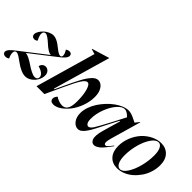

<svg xmlns="http://www.w3.org/2000/svg" viewBox="-31 -1420 2079 2079"><g transform="rotate(45 1008.5 -380.5)"><path d="M58.1 -123 348.1 -348.1V-349.1Q325.2 -349.1 295.2 -368.9Q265.1 -388.7 240.5 -412.1Q215.8 -435.5 188.5 -455.3Q161.1 -475.1 143.1 -475.1Q129.4 -475.1 120.6 -465.3Q111.8 -455.6 111.8 -436Q111.8 -407.7 138.2 -357.9Q122.1 -341.8 102.1 -341.8Q83.5 -341.8 72.3 -352.3Q61 -362.8 61 -380.9Q61 -400.9 75.2 -425.3Q89.4 -449.7 111.1 -470.7Q132.8 -491.7 162.6 -505.9Q192.4 -520 220.2 -520Q243.2 -520 268.1 -509Q293 -498 314.5 -482.4Q335.9 -466.8 355.7 -450.9Q375.5 -435.1 394 -424.1Q412.6 -413.1 425.8 -413.1Q448.2 -413.1 448.2 -439Q448.2 -466.3 422.9 -503.9Q441.4 -520 464.8 -520Q481.4 -520 491.2 -511.2Q501 -502.4 501 -486.8Q501 -467.3 480.5 -442.4Q460 -417.5 407.2 -378.9L143.1 -173.8V-171.9Q165.5 -171.9 200.4 -153.6Q235.4 -135.3 266.6 -113.5Q297.9 -91.8 334 -73.5Q370.1 -55.2 394 -55.2Q412.6 -55.2 423.3 -65.2Q434.1 -75.2 434.1 -91.8Q434.1 -117.7 408 -138.2Q381.8 -158.7 340.8 -168.9Q345.2 -193.4 361.6 -207.3Q377.9 -221.2 399.9 -221.2Q424.3 -221.2 443.6 -201.2Q462.9 -181.2 462.9 -147Q462.9 -109.9 442.6 -73Q422.4 -36.1 387.7 -12Q353 12.2 314.9 12.2Q280.8 12.2 240.7 -6.6Q200.7 -25.4 171.1 -47.9Q141.6 -70.3 112.1 -89.1Q82.5 -107.9 66.9 -107.9Q37.1 -107.9 37.1 -71.8Q37.1 -40.5 56.2 -2.9Q36.6 12.2 14.2 12.2Q-5.4 12.2 -17.1 2.7Q-28.8 -6.8 -28.8 -22.9Q-28.8 -41.5 -9.5 -64.5Q9.8 -87.4 58.1 -123Z M478 0 675.8 -689.9 617.7 -707V-711.9L818.8 -772.9H819.8L629.9 -113.8H638.7L683.6 -210.9Q709 -266.1 726.8 -302.5Q744.6 -338.9 765.1 -377.4Q785.6 -416 802 -439.5Q818.4 -462.9 836.2 -482.7Q854 -502.4 871.3 -511.2Q888.7 -520 906.7 -520Q947.8 -520 977.8 -478Q1007.8 -436 1007.8 -365.2Q1007.8 -293 982.2 -221.9Q956.5 -150.9 918 -100.6Q879.4 -50.3 833.3 -19Q787.1 12.2 746.6 12.2Q721.7 12.2 708.7 1Q695.8 -10.3 695.8 -29.8Q695.8 -57.1 720.7 -82Q738.8 -67.9 766.6 -57.9Q794.4 -47.9 819.8 -47.9Q839.8 -47.9 854.5 -54.7Q869.1 -61.5 881.1 -77.6Q893.1 -93.8 899.4 -123.5Q905.8 -153.3 905.8 -195.8Q905.8 -291.5 887 -356.7Q868.2 -421.9 837.9 -421.9Q812 -421.9 779.8 -372.1Q747.6 -322.3 692.9 -203.1L598.6 0Z M1183.1 -86.9Q1207 -86.9 1234.4 -129.4Q1261.7 -171.9 1328.1 -298.8L1409.2 -455.1Q1394.5 -469.2 1384.5 -477.5Q1374.5 -485.8 1359.1 -493.4Q1343.8 -501 1330.1 -501Q1290 -501 1245.8 -450.2Q1201.7 -399.4 1171.9 -320.1Q1142.1 -240.7 1142.1 -166Q1142.1 -124.5 1154.1 -105.7Q1166 -86.9 1183.1 -86.9ZM1018.1 -130.9Q1018.1 -174.8 1034.7 -222.4Q1051.3 -270 1078.6 -312.3Q1106 -354.5 1142.1 -393.1Q1178.2 -431.6 1216.8 -459.5Q1255.4 -487.3 1295.2 -503.7Q1335 -520 1368.2 -520Q1375 -520 1381.8 -519.3Q1388.7 -518.6 1394.3 -517.8Q1399.9 -517.1 1407.7 -514.6Q1415.5 -512.2 1420.2 -511Q1424.8 -509.8 1433.8 -506.1Q1442.9 -502.4 1446.8 -500.7Q1450.7 -499 1461.2 -493.9Q1471.7 -488.8 1475.3 -487.1Q1479 -485.4 1491.2 -479.2Q1503.4 -473.1 1507.3 -471.2L1544.4 -518.1H1549.3L1449.2 -168Q1422.4 -74.2 1458.5 -74.2Q1470.7 -74.2 1484.6 -88.4Q1498.5 -102.5 1525.4 -138.2H1534.2Q1512.2 -108.4 1502.4 -95.5Q1492.7 -82.5 1471.4 -57.1Q1450.2 -31.7 1436.3 -20Q1422.4 -8.3 1403.6 2Q1384.8 12.2 1368.2 12.2Q1351.1 12.2 1338.1 2.7Q1325.2 -6.8 1317.4 -26.6Q1309.6 -46.4 1311.8 -82.5Q1314 -118.7 1328.1 -166L1387.2 -370.1H1378.4L1338.4 -293Q1325.2 -268.1 1307.9 -233.6Q1290.5 -199.2 1280 -178.7Q1269.5 -158.2 1255.4 -131.1Q1241.2 -104 1231.7 -88.1Q1222.2 -72.3 1210 -53.7Q1197.8 -35.2 1188 -24.9Q1178.2 -14.6 1166.7 -5.1Q1155.3 4.4 1143.8 8.3Q1132.3 12.2 1120.1 12.2Q1080.1 12.2 1049.1 -27.3Q1018.1 -66.9 1018.1 -130.9Z M2030.8 -340.8Q2030.8 -286.1 2013.7 -232.7Q1996.6 -179.2 1966.3 -135.5Q1936 -91.8 1897.5 -58.3Q1858.9 -24.9 1813 -6.3Q1767.1 12.2 1721.7 12.2Q1647.9 12.2 1604.5 -35.6Q1561 -83.5 1561 -168Q1561 -237.8 1587.6 -303.5Q1614.3 -369.1 1657.2 -416.3Q1700.2 -463.4 1756.6 -491.7Q1813 -520 1870.1 -520Q1941.9 -520 1986.3 -473.1Q2030.8 -426.3 2030.8 -340.8ZM1681.2 -147Q1681.2 -76.2 1700.7 -39.6Q1720.2 -2.9 1751 -2.9Q1790.5 -2.9 1828.1 -59.6Q1865.7 -116.2 1887.9 -201.4Q1910.2 -286.6 1910.2 -369.1Q1910.2 -437 1891.4 -471.4Q1872.6 -505.9 1844.7 -505.9Q1803.7 -505.9 1765.4 -451.4Q1727.1 -397 1704.1 -313.5Q1681.2 -230 1681.2 -147Z"/></g></svg>

Font: Nyght Serif Medium Italic
Style: Regular
Weight: 500
Italic angle: -16°
Designer: Maksym Kobuzan
Version: Version 0.410;Glyphs 3.1.2 (3151)